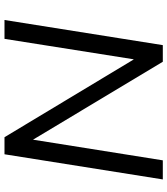

<svg xmlns="http://www.w3.org/2000/svg" viewBox="35 -780 745 855"><g transform="rotate(90 407.5 -352.5)"><path d="M69 0 181 -705H255L602 -127L694 -705H779L667 0H591L245 -575H244L153 0Z"/></g></svg>

Font: Nunito Sans 7pt
Style: Italic
Weight: 400
Italic angle: -9°
Designer: Vernon Adams
Foundry: Vernon Adams
Version: Version 3.101;gftools[0.9.27]